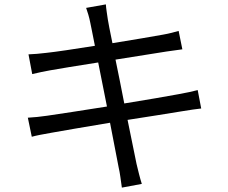

<svg xmlns="http://www.w3.org/2000/svg" viewBox="-20 -811 1040 876"><path d="M392 -707C395 -695 402 -656 413 -602C319 -587 232 -574 193 -570C161 -566 135 -564 110 -563L127 -473C157 -480 180 -485 208 -490C246 -497 333 -511 428 -526C440 -464 454 -393 468 -325C354 -307 245 -290 195 -283C169 -279 130 -275 107 -274L125 -187C146 -193 174 -198 213 -205C262 -214 369 -232 482 -251C501 -152 517 -71 521 -49C528 -19 531 11 536 45L627 28C618 0 610 -34 603 -63C598 -86 582 -166 562 -264C660 -279 753 -294 808 -303C845 -309 877 -314 898 -316L882 -400C860 -394 832 -388 793 -381C743 -372 648 -355 547 -339C534 -406 520 -477 507 -539C603 -554 694 -569 740 -576C766 -580 797 -584 812 -586L795 -670C778 -665 753 -658 724 -653C682 -645 590 -630 493 -614C481 -670 474 -711 472 -722C469 -744 464 -772 463 -791L373 -775C380 -755 387 -733 392 -707Z"/></svg>

Font: Source Han Sans TC
Style: Regular
Weight: 400
Designer: Ryoko NISHIZUKA 西塚涼子 (kana, bopomofo & ideographs); Paul D. Hunt (Latin, Greek & Cyrillic); Sandoll Communications 산돌커뮤니
Foundry: Adobe
Version: Version 2.002;hotconv 1.0.116;makeotfexe 2.5.65601